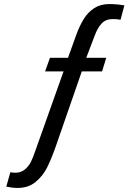

<svg xmlns="http://www.w3.org/2000/svg" viewBox="-20 -758 640 947"><path d="M11 162.5 31 91.5Q43 94 55 94Q84 94 103.2 77.5Q122.5 61 133 39.2Q143.5 17.5 154.5 -15L293.5 -406H202.5L226.5 -473H315.5L355 -583Q372.5 -631 393.2 -664.5Q414 -698 445 -718Q476 -738 519.5 -738Q554.5 -738 593.5 -731.5L574.5 -660.5Q559 -664 536.5 -664Q501.5 -664 481 -641.8Q460.5 -619.5 447 -582L405.5 -473H504L483.5 -406H383.5L255.5 -37Q233 27 212 68.8Q191 110.5 155.2 139.8Q119.5 169 67 169Q41 169 11 162.5Z"/></svg>

Font: JuliaMono
Style: Italic
Weight: 400
Italic angle: -9°
Monospace: yes
Designer: cormullion
Foundry: corm
Version: Version 0.057; ttfautohint (v1.8.4)